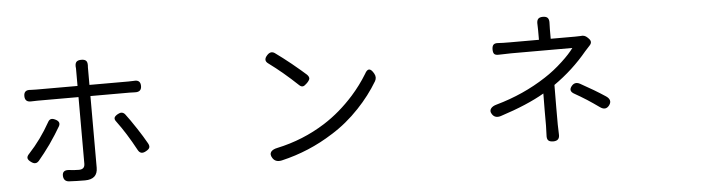

<svg xmlns="http://www.w3.org/2000/svg" viewBox="-48 -988 4597 1239"><g transform="rotate(-5 2250.0 -368.5)"><path d="M460 21.5Q407.2 21.5 355.5 18.6Q323.2 15.6 320.3 -17.6Q317.4 -60.5 367.2 -53.7Q398.4 -49.8 426.8 -49.8Q464.8 -49.8 464.8 -85.9Q464.8 -297.9 464.8 -509.8V-517.6H199.2Q172.9 -517.6 160.2 -516.6Q117.2 -513.7 117.2 -554.7Q117.2 -595.7 161.1 -590.8Q172.9 -589.8 198.2 -589.8H331.1H464.8V-688.5Q464.8 -696.3 464.8 -703.1Q460.9 -730.5 469.7 -743.2Q478.5 -755.9 503.9 -755.9Q528.3 -755.9 537.1 -743.2Q544.9 -731.4 542 -704.1Q542 -696.3 542 -688.5V-589.8H794.9Q816.4 -589.8 829.1 -590.8Q873 -595.7 873 -553.7Q873 -514.6 830.1 -516.6Q818.4 -517.6 795.9 -517.6H542V-53.7Q542 21.5 460 21.5ZM815.4 -144.5Q754.9 -256.8 694.3 -337.9Q681.6 -353.5 685.5 -365.2Q689.5 -376 709 -386.7Q736.3 -402.3 754.9 -380.9Q782.2 -345.7 825.2 -280.3Q859.4 -228.5 885.7 -181.6Q895.5 -164.1 891.1 -152.8Q886.7 -141.6 868.2 -131.8Q833 -111.3 815.4 -144.5ZM124 -127Q104.5 -140.6 102.5 -153.3Q100.6 -166 116.2 -181.6Q195.3 -266.6 254.9 -373Q263.7 -389.6 275.4 -391.6Q286.1 -394.5 303.7 -385.7Q337.9 -369.1 322.3 -340.8Q294.9 -293 251 -229.5Q210.9 -173.8 173.8 -129.9Q162.1 -117.2 150.4 -117.2Q138.7 -116.2 124 -127Z M1676.8 -16.6Q1661.1 -41 1672.9 -57.6Q1684.6 -73.2 1714.8 -79.1Q1883.8 -115.2 2027.3 -206.1Q2131.8 -272.5 2221.7 -373Q2277.3 -435.5 2320.3 -505.9Q2347.7 -558.6 2378.9 -502.9Q2393.6 -477.5 2379.9 -453.1Q2326.2 -363.3 2251 -284.2Q2168 -196.3 2071.3 -136.7Q1917 -38.1 1736.3 3.9Q1695.3 12.7 1676.8 -16.6ZM1888.7 -471.7Q1795.9 -559.6 1704.1 -627Q1671.9 -649.4 1702.1 -681.6Q1725.6 -707 1751 -690.4Q1798.8 -656.2 1854.5 -611.3Q1920.9 -556.6 1946.3 -533.2Q1960 -519.5 1959 -506.8Q1957 -495.1 1940.9 -479Q1924.8 -462.9 1915 -460.9Q1902.3 -458 1888.7 -471.7Z M3492.2 34.2Q3468.8 34.2 3459.5 23.9Q3450.2 13.7 3452.1 -9.8Q3454.1 -50.8 3454.1 -71.3Q3454.1 -97.7 3454.1 -167Q3455.1 -246.1 3455.1 -279.3Q3344.7 -214.8 3168.9 -158.2Q3130.9 -146.5 3112.3 -175.8Q3098.6 -196.3 3111.3 -212.9Q3122.1 -227.5 3148.4 -234.4Q3326.2 -284.2 3472.7 -379.9Q3533.2 -418.9 3589.8 -471.7Q3640.6 -518.6 3667 -555.7H3468.8H3270.5Q3244.1 -555.7 3191.4 -553.7Q3169.9 -552.7 3161.6 -561Q3153.3 -569.3 3153.3 -590.8Q3153.3 -612.3 3162.6 -621.6Q3171.9 -630.9 3194.3 -628.9Q3219.7 -627 3269.5 -627H3457V-688.5Q3457 -711.9 3456.1 -724.6Q3454.1 -749 3462.9 -760.7Q3471.7 -772.5 3495.1 -772.5Q3518.6 -772.5 3527.3 -760.7Q3536.1 -749 3534.2 -724.6Q3533.2 -711.9 3533.2 -688.5V-627H3691.4Q3714.8 -627 3726.6 -627.9Q3752 -632.8 3771.5 -613.3L3778.3 -606.4Q3800.8 -584 3779.3 -561.5Q3775.4 -557.6 3768.6 -549.8Q3753.9 -534.2 3748 -527.3Q3654.3 -414.1 3531.2 -328.1Q3531.2 -287.1 3530.3 -186.5Q3530.3 -101.6 3530.3 -71.3Q3530.3 -49.8 3532.2 -8.8Q3535.2 34.2 3492.2 34.2ZM3810.5 -160.2Q3772.5 -187.5 3733.4 -212.9Q3690.4 -240.2 3655.3 -259.8Q3615.2 -281.2 3643.6 -313.5Q3665 -337.9 3696.3 -321.3Q3787.1 -271.5 3856.4 -225.6Q3895.5 -199.2 3871.1 -166Q3846.7 -133.8 3810.5 -160.2Z"/></g></svg>

Font: Bpmf GenSen Rounded R
Style: R
Weight: 400
Foundry: But Ko
Version: Version 1.320